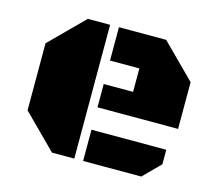

<svg xmlns="http://www.w3.org/2000/svg" viewBox="-81 -619 811 719"><g transform="rotate(15 325.0 -259.5)"><path d="M262.2 0H175.8L46.4 -129.4V-389.2L175.8 -518.6H262.2ZM296.4 -208V-298.3H410.2V-389.2H296.4V-518.6H479.5L608.9 -389.2V-208ZM296.4 0V-121.1H586.4V-64.9L522 0Z"/></g></svg>

Font: Black Ops One [rus by aLiNcE]
Style: Regular
Weight: 400
Designer: James Grieshaber
Foundry: James Grieshaber
Version: Version 1.002;May 25, 2024;FontCreator 13.0.0.2680 64-bit